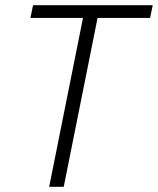

<svg xmlns="http://www.w3.org/2000/svg" viewBox="-20 -718 607 738"><path d="M355 -649 225 0H169L299 -649H97L107 -698H567L557 -649Z"/></svg>

Font: IBM Plex Sans Condensed Light
Style: Italic
Weight: 300
Width: 3
Italic angle: -11°
Designer: Mike Abbink, Paul van der Laan, Pieter van Rosmalen
Foundry: Bold Monday
Version: Version 1.3